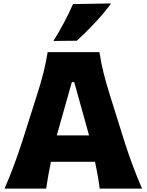

<svg xmlns="http://www.w3.org/2000/svg" viewBox="-20 -1119 875 1139"><path d="M6.8 0Q35.6 -65.4 62.3 -137.2Q88.9 -209 109.9 -273.9L198.2 -551.8Q222.7 -627.4 237.8 -688Q252.9 -748.5 262.7 -809.6H569.8Q579.6 -746.1 594.5 -686Q609.4 -626 632.8 -551.8L720.2 -273.4Q741.7 -206.1 768.1 -135.5Q794.4 -64.9 822.8 0H571.3Q566.4 -39.1 559.3 -79.6Q552.2 -120.1 543.5 -159.2H282.2Q265.1 -79.1 253.9 0ZM508.3 -315.9 420.4 -631.8H406.2L316.9 -315.9ZM296.9 -876Q364.7 -984.4 413.1 -1094.7L639.2 -1098.6Q597.2 -1041.5 545.2 -985.8Q493.2 -930.2 436 -877.4Z"/></svg>

Font: Pinar-FD ExtraBold
Style: Regular
Weight: 800
Designer: Amin Abedi
Version: Version 3.000